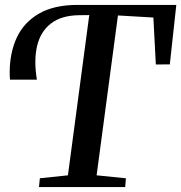

<svg xmlns="http://www.w3.org/2000/svg" viewBox="-20 -763 739 783"><path d="M139 0 142.5 -36 257 -48 344 -701.5 302 -701Q230 -700 187.5 -667Q145 -634 131.2 -575.2Q117.5 -516.5 130.5 -438H21Q20 -444.5 19.8 -451.8Q19.5 -459 19.5 -466.5Q19.5 -547.5 48.5 -609.8Q77.5 -672 139 -707.5Q200.5 -743 296.5 -743H699L672.5 -500.5L615.5 -500L605.5 -691.5L461 -700L374 -48L493.5 -36L490.5 0Z"/></svg>

Font: Merriweather 60pt Medium
Style: Italic
Weight: 500
Italic angle: -7.8°
Version: Version 2.101